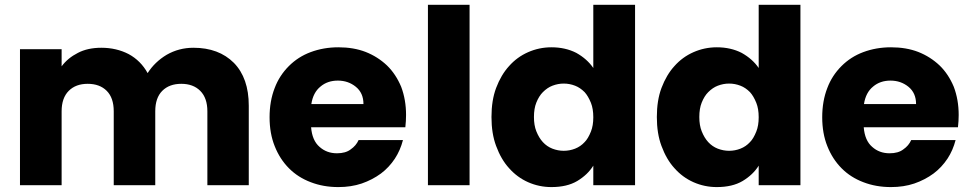

<svg xmlns="http://www.w3.org/2000/svg" viewBox="-20 -760 3982 788"><path d="M831.1 -303.2Q831.1 -357.9 801.8 -387.2Q772.9 -416 724.1 -416Q674.8 -416 646 -387.2Q617.2 -358.4 617.2 -303.2V0H446.8V-303.2Q446.8 -358.4 418 -387.2Q389.2 -416 339.8 -416Q291 -416 262.2 -387.2Q232.9 -357.9 232.9 -303.2V0H62V-558.1H232.9V-487.8Q258.3 -522 299.8 -543Q339.8 -564 396 -564Q457.5 -564 507.8 -538.1Q557.6 -511.2 585.9 -460Q615.2 -505.9 664.1 -535.2Q714.4 -564 773.9 -564Q877.9 -564 939.9 -502Q1001 -439.5 1001 -326.2V0H831.1Z M1295.4 -404.8Q1265.1 -380.4 1257.8 -333H1471.7Q1471.7 -378.4 1440.4 -403.8Q1409.2 -429.2 1366.7 -429.2Q1324.2 -429.2 1295.4 -404.8ZM1107.4 -398.9Q1126.5 -449.7 1165.5 -488.8Q1203.6 -526.9 1254.4 -545.9Q1307.6 -565.9 1368.7 -565.9Q1431.2 -565.9 1480.5 -546.9Q1530.3 -527.3 1568.4 -491.2Q1604.5 -456.1 1626.5 -403.8Q1646.5 -350.6 1646.5 -288.1Q1646.5 -263.7 1643.6 -237.8H1256.8Q1261.2 -183.1 1291.5 -157.2Q1320.8 -130.9 1362.8 -130.9Q1398.9 -130.9 1419.4 -147Q1441.4 -162.1 1451.7 -185.1H1633.8Q1623 -143.1 1600.6 -108.9Q1576.7 -72.8 1543.5 -47.9Q1508.3 -22 1464.4 -6.8Q1420.9 7.8 1368.7 7.8Q1307.1 7.8 1255.4 -12.2Q1203.6 -31.7 1166.5 -68.8Q1128.4 -106.9 1107.4 -160.2Q1086.4 -212.4 1086.4 -278.8Q1086.4 -345.2 1107.4 -398.9Z M1736.3 0V-740.2H1907.2V0Z M1997.1 -279.8Q1997.1 -348.1 2016.1 -398.9Q2036.6 -453.1 2069.3 -488.8Q2102.1 -525.9 2147.5 -545.9Q2192.9 -565.9 2243.2 -565.9Q2300.3 -565.9 2345.2 -543Q2389.6 -518.1 2415 -481V-740.2H2586.4V0H2415V-80.1Q2392.1 -43 2349.1 -17.1Q2307.1 7.8 2243.2 7.8Q2192.9 7.8 2147.5 -12.2Q2102.5 -32.2 2069.3 -69.8Q2036.6 -105.5 2016.1 -161.1Q1997.1 -211.9 1997.1 -279.8ZM2171.4 -279.8Q2171.4 -245.6 2181.2 -221.2Q2191.9 -194.3 2208 -176.8Q2224.6 -158.7 2247.1 -149.9Q2270 -141.1 2293.5 -141.1Q2317.9 -141.1 2340.3 -149.9Q2362.8 -158.7 2379.4 -176.8Q2393.6 -190.9 2405.3 -220.2Q2415 -244.6 2415 -278.8Q2415 -313.5 2405.3 -337.9Q2394 -365.7 2379.4 -381.8Q2360.8 -400.4 2340.3 -408.2Q2317.9 -417 2293.5 -417Q2270 -417 2247.1 -408.2Q2226.6 -400.4 2208 -381.8Q2191.9 -365.7 2181.2 -338.9Q2171.4 -314.5 2171.4 -279.8Z M2675.8 -279.8Q2675.8 -348.1 2694.8 -398.9Q2715.3 -453.1 2748 -488.8Q2780.8 -525.9 2826.2 -545.9Q2871.6 -565.9 2921.9 -565.9Q2979 -565.9 3023.9 -543Q3068.4 -518.1 3093.8 -481V-740.2H3265.1V0H3093.8V-80.1Q3070.8 -43 3027.8 -17.1Q2985.8 7.8 2921.9 7.8Q2871.6 7.8 2826.2 -12.2Q2781.2 -32.2 2748 -69.8Q2715.3 -105.5 2694.8 -161.1Q2675.8 -211.9 2675.8 -279.8ZM2850.1 -279.8Q2850.1 -245.6 2859.9 -221.2Q2870.6 -194.3 2886.7 -176.8Q2903.3 -158.7 2925.8 -149.9Q2948.7 -141.1 2972.2 -141.1Q2996.6 -141.1 3019 -149.9Q3041.5 -158.7 3058.1 -176.8Q3072.3 -190.9 3084 -220.2Q3093.8 -244.6 3093.8 -278.8Q3093.8 -313.5 3084 -337.9Q3072.8 -365.7 3058.1 -381.8Q3039.6 -400.4 3019 -408.2Q2996.6 -417 2972.2 -417Q2948.7 -417 2925.8 -408.2Q2905.3 -400.4 2886.7 -381.8Q2870.6 -365.7 2859.9 -338.9Q2850.1 -314.5 2850.1 -279.8Z M3563.5 -404.8Q3533.2 -380.4 3525.9 -333H3739.7Q3739.7 -378.4 3708.5 -403.8Q3677.2 -429.2 3634.8 -429.2Q3592.3 -429.2 3563.5 -404.8ZM3375.5 -398.9Q3394.5 -449.7 3433.6 -488.8Q3471.7 -526.9 3522.5 -545.9Q3575.7 -565.9 3636.7 -565.9Q3699.2 -565.9 3748.5 -546.9Q3798.3 -527.3 3836.4 -491.2Q3872.6 -456.1 3894.5 -403.8Q3914.6 -350.6 3914.6 -288.1Q3914.6 -263.7 3911.6 -237.8H3524.9Q3529.3 -183.1 3559.6 -157.2Q3588.9 -130.9 3630.9 -130.9Q3667 -130.9 3687.5 -147Q3709.5 -162.1 3719.7 -185.1H3901.9Q3891.1 -143.1 3868.7 -108.9Q3844.7 -72.8 3811.5 -47.9Q3776.4 -22 3732.4 -6.8Q3689 7.8 3636.7 7.8Q3575.2 7.8 3523.4 -12.2Q3471.7 -31.7 3434.6 -68.8Q3396.5 -106.9 3375.5 -160.2Q3354.5 -212.4 3354.5 -278.8Q3354.5 -345.2 3375.5 -398.9Z"/></svg>

Font: PoppinsZ
Style: Bold
Weight: 700
Designer: Ninad Kale (Devanagari), Jonny Pinhorn (Latin)
Foundry: Indian Type Foundry
Version: Version 3.002;FEAKit 1.0